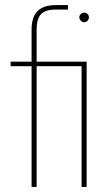

<svg xmlns="http://www.w3.org/2000/svg" viewBox="-20 -740 436 760"><path d="M105 0V-478H22V-496H105V-623Q105 -653 114 -674.5Q123 -696 144.5 -708Q166 -720 203 -720H249V-702H199Q160 -702 142.5 -684Q125 -666 125 -623V-496H323V0H303V-478H125V0ZM313 -652Q306 -652 300 -658Q294 -664 294 -672Q294 -679 300 -684.5Q306 -690 313 -690Q321 -690 326.5 -684.5Q332 -679 332 -671Q332 -664 326.5 -658Q321 -652 313 -652Z"/></svg>

Font: DM Sans 24pt Thin
Style: Regular
Weight: 250
Designer: Colophon Foundry, Jonny Pinhorn
Foundry: Colophon Foundry
Version: Version 4.004;gftools[0.9.30]